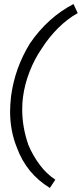

<svg xmlns="http://www.w3.org/2000/svg" viewBox="-20 -771 405 951"><path d="M64 -39Q30 -122 30 -219Q30 -253 35 -296Q54 -436 129 -557Q217 -685 344 -751L365 -706Q314 -678 267.5 -631.5Q221 -585 187 -531Q151 -479 126.5 -416Q102 -353 94 -291Q90 -263 90 -229Q90 -140 121 -52Q143 0 176.5 45Q210 90 254 119L227 160Q111 89 64 -39Z"/></svg>

Font: Bellota Text
Style: Italic
Weight: 400
Italic angle: -7.5°
Designer: Kemie Guaida
Foundry: Kemie Guaida
Version: Version 4.001